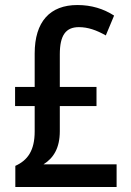

<svg xmlns="http://www.w3.org/2000/svg" viewBox="-20 -744 521 764"><path d="M288 -724C179 -724 118 -658 118 -531V-398H40V-322H118V-221C118 -145 90 -106 41 -84V0H444V-90H153C193 -115 218 -155 218 -222V-322H364V-398H218V-528C218 -604 242 -636 294 -636C330 -636 364 -624 401 -603L434 -682C392 -709 344 -724 288 -724Z"/></svg>

Font: Noto Sans Myanmar UI Condensed Medium
Style: Regular
Weight: 500
Width: 3
Designer: Monotype Design Team
Foundry: Monotype Imaging Inc.
Version: Version 2.103